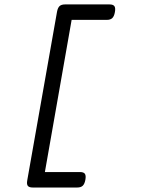

<svg xmlns="http://www.w3.org/2000/svg" viewBox="-20 -690 640 873"><path d="M275.9 -669.9Q259.3 -669.9 251 -662.4Q242.7 -654.8 239.3 -636.7L104 129.4Q100.6 147.5 106.4 155Q112.3 162.6 128.9 162.6H331.1Q347.7 162.6 356.2 154.5Q364.7 146.5 368.2 127.4Q371.6 108.4 366 100.3Q360.4 92.3 343.8 92.3H184.1L305.7 -599.6H465.3Q481.9 -599.6 490.5 -607.7Q499 -615.7 502.4 -634.8Q505.9 -653.8 500.2 -661.9Q494.6 -669.9 478 -669.9Z"/></svg>

Font: Courier Prime Sans
Style: Regular
Weight: 300
Italic angle: -10°
Designer: Alan Dague-Greene
Foundry: Quote-Unquote Apps
Version: Version 3.23